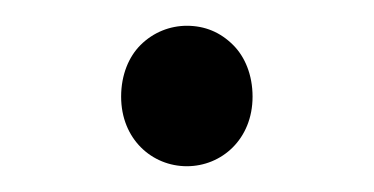

<svg xmlns="http://www.w3.org/2000/svg" viewBox="-20 -116 290 149"><path d="M89 -81C80 -72 74 -58 74 -41C74 -8 98 13 125 13C152 13 176 -8 176 -41C176 -58 170 -72 161 -81C151 -91 139 -96 125 -96C112 -96 99 -91 89 -81Z"/></svg>

Font: GenSenRounded2 TW L
Style: Regular
Weight: 300
Version: Version 2.100;PS 2.1;hotconv 16.6.51;makeotf.lib2.5.65220 DE